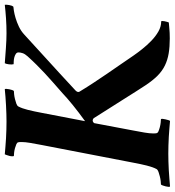

<svg xmlns="http://www.w3.org/2000/svg" viewBox="4 -720 713 782"><g transform="rotate(-90 360.0 -329.5)"><path d="M255 -659Q284 -659 321.5 -661Q359 -663 387 -666Q389 -665 388.5 -659.5Q388 -654 387 -648Q386 -642 384 -636.5Q382 -631 380 -629Q376 -629 366.5 -628Q357 -627 347 -624.5Q337 -622 328.5 -619Q320 -616 317 -611Q309 -596 303 -572Q297 -548 291 -516L257 -339Q293 -365 322 -388.5Q351 -412 371 -431Q397 -454 416.5 -471Q436 -488 453 -504Q470 -520 486 -536Q502 -552 521 -573Q531 -584 534 -593.5Q537 -603 537 -610Q537 -617 531 -621Q525 -625 517.5 -627Q510 -629 502 -629.5Q494 -630 489 -630Q487 -637 488.5 -649Q490 -661 493 -666Q519 -664 554 -661.5Q589 -659 615 -659Q646 -659 675.5 -661Q705 -663 731 -666Q732 -661 730 -648.5Q728 -636 723 -631Q720 -631 707 -629Q694 -627 677 -622Q660 -617 642 -608.5Q624 -600 609 -586Q568 -549 528 -512Q493 -480 453.5 -444Q414 -408 382 -378Q373 -369 377 -362Q397 -329 415 -302Q433 -275 450.5 -249Q468 -223 486 -197.5Q504 -172 524 -142Q535 -126 550.5 -106.5Q566 -87 584 -69.5Q602 -52 622 -40.5Q642 -29 663 -29Q665 -29 665 -25Q665 -21 664 -15.5Q663 -10 661.5 -5Q660 0 659 2Q649 3 643 3.5Q637 4 631 4.5Q625 5 616.5 5.5Q608 6 594 6Q560 6 533 1.5Q506 -3 483.5 -14Q461 -25 442 -44Q423 -63 403 -93Q394 -106 377.5 -132.5Q361 -159 341.5 -189.5Q322 -220 302.5 -251Q283 -282 269 -304Q267 -306 264.5 -307Q262 -308 260 -308Q254 -308 249 -302L219 -143Q214 -117 210.5 -96.5Q207 -76 207 -61Q207 -52 208 -48Q209 -43 216 -40Q223 -37 232.5 -34.5Q242 -32 251.5 -31Q261 -30 265 -30Q267 -29 266.5 -23.5Q266 -18 264.5 -12Q263 -6 261.5 -0.5Q260 5 258 7Q245 6 228 4.5Q211 3 193 2Q175 1 157.5 0.5Q140 0 125 0Q110 0 92.5 0.5Q75 1 57 2Q39 3 22 4.5Q5 6 -9 7Q-11 6 -10.5 0.5Q-10 -5 -8.5 -11Q-7 -17 -5 -22.5Q-3 -28 -1 -30Q4 -30 13 -31Q22 -32 32 -34.5Q42 -37 50.5 -40Q59 -43 62 -48Q70 -63 76 -87Q82 -111 88 -143L160 -516Q165 -542 168.5 -562.5Q172 -583 172 -598Q172 -607 171 -611Q170 -616 163 -619Q156 -622 147 -624.5Q138 -627 129 -628Q120 -629 115 -629Q114 -631 114 -636Q114 -641 115.5 -647Q117 -653 119 -658.5Q121 -664 122 -666Q135 -665 152 -663.5Q169 -662 187 -661Q205 -660 222.5 -659.5Q240 -659 255 -659Z"/></g></svg>

Font: Vermiglione
Style: Bold Italic
Weight: 700
Italic angle: -11°
Version: Version 1.000